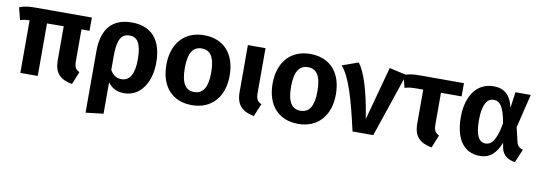

<svg xmlns="http://www.w3.org/2000/svg" viewBox="-61 -996 4609 1641"><g transform="rotate(10 2243.5 -176.0)"><path d="M631 -457V-572H152C77 -572 43 -567 3 -550L30 -444C59 -453 75 -455 111 -456V0H262V-456L407 -457V-163C407 -52 457 -2 562 17L607 -94C572 -111 561 -131 561 -183V-457Z M976 -590C804 -590 719 -486 719 -296V238L872 220V-52C910 -1 958 17 1013 17C1157 17 1240 -118 1240 -287C1240 -484 1147 -590 976 -590ZM970 -97C929 -97 897 -116 872 -160V-280C872 -414 899 -477 977 -477C1041 -477 1080 -430 1080 -286C1080 -157 1039 -97 970 -97Z M1603 -590C1431 -590 1328 -469 1328 -286C1328 -96 1432 17 1602 17C1774 17 1877 -105 1877 -286C1877 -476 1774 -590 1603 -590ZM1603 -475C1678 -475 1717 -418 1717 -286C1717 -156 1678 -97 1602 -97C1527 -97 1488 -154 1488 -286C1488 -417 1527 -475 1603 -475Z M2138 -572H1985V-164C1985 -53 2037 -3 2140 17L2186 -94C2151 -111 2138 -131 2138 -184Z M2525 -590C2353 -590 2250 -469 2250 -286C2250 -96 2354 17 2524 17C2696 17 2799 -105 2799 -286C2799 -476 2696 -590 2525 -590ZM2525 -475C2600 -475 2639 -418 2639 -286C2639 -156 2600 -97 2524 -97C2449 -97 2410 -154 2410 -286C2410 -417 2449 -475 2525 -475Z M2944 -590 2804 -540C2879 -459 2933 -270 2994 0H3174L3362 -556L3213 -589L3087 -124C3048 -375 2996 -525 2944 -590Z M3860 -457V-572H3484C3413 -572 3380 -567 3340 -550L3367 -444C3400 -454 3415 -456 3470 -457H3527V-163C3527 -52 3578 -2 3683 17L3728 -94C3694 -111 3681 -131 3681 -184V-457Z M4116 -590C3967 -590 3884 -461 3884 -282C3884 -84 3968 17 4100 17C4191 17 4244 -39 4278 -129L4286 -84C4299 -23 4344 9 4406 17L4455 -99C4423 -107 4407 -123 4398 -157L4369 -279L4440 -572H4307L4288 -433C4266 -539 4210 -590 4116 -590ZM4135 -476C4191 -476 4223 -434 4249 -293C4221 -133 4178 -96 4130 -96C4076 -96 4041 -148 4041 -282C4041 -414 4077 -476 4135 -476Z"/></g></svg>

Font: Glow Sans TC Normal
Style: Bold
Weight: 700
Designer: Ryoko NISHIZUKA (kana, bopomofo & ideographs); Paul D. Hunt (Latin, Greek & Cyrillic); Sandoll Communications, Soo-young
Version: Version 0.93